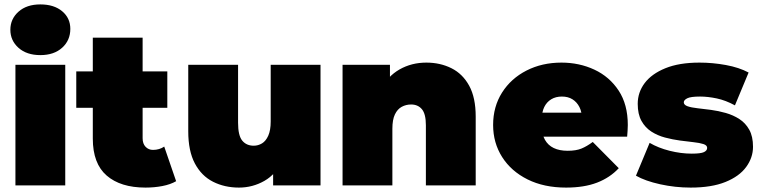

<svg xmlns="http://www.w3.org/2000/svg" viewBox="-20 -841 3454 871"><path d="M50 0V-547H276V0ZM163 -591Q101 -591 64 -624Q27 -657 27 -706Q27 -755 64 -788Q101 -821 163 -821Q225 -821 262 -790Q299 -759 299 -710Q299 -658 262 -624.5Q225 -591 163 -591Z M640 10Q527 10 464 -44.5Q401 -99 401 -212V-670H627V-214Q627 -189 640.5 -175Q654 -161 674 -161Q703 -161 725 -176L779 -19Q753 -4 716.5 3Q680 10 640 10ZM326 -352V-517H739V-352Z M1064 10Q999 10 946.5 -16.5Q894 -43 864 -99.5Q834 -156 834 -245V-547H1060V-284Q1060 -226 1079 -203Q1098 -180 1131 -180Q1151 -180 1168.5 -190.5Q1186 -201 1197 -225.5Q1208 -250 1208 -290V-547H1434V0H1219V-158L1262 -115Q1233 -51 1179.5 -20.5Q1126 10 1064 10Z M1914 -557Q1977 -557 2028 -531.5Q2079 -506 2108.5 -452Q2138 -398 2138 -312V0H1912V-273Q1912 -324 1894 -345.5Q1876 -367 1845 -367Q1822 -367 1802.5 -356.5Q1783 -346 1771.5 -322Q1760 -298 1760 -257V0H1534V-547H1749V-387L1706 -433Q1738 -495 1792.5 -526Q1847 -557 1914 -557Z M2548 10Q2448 10 2373.5 -27Q2299 -64 2258 -128.5Q2217 -193 2217 -274Q2217 -357 2257.5 -421Q2298 -485 2368.5 -521Q2439 -557 2527 -557Q2608 -557 2676.5 -525Q2745 -493 2786.5 -430Q2828 -367 2828 -274Q2828 -262 2827 -247.5Q2826 -233 2825 -221H2404V-330H2705L2620 -301Q2620 -333 2608.5 -355.5Q2597 -378 2577 -390.5Q2557 -403 2529 -403Q2501 -403 2480.5 -390.5Q2460 -378 2449 -355.5Q2438 -333 2438 -301V-267Q2438 -232 2452 -207Q2466 -182 2492 -169.5Q2518 -157 2555 -157Q2593 -157 2617.5 -167Q2642 -177 2669 -197L2787 -78Q2747 -35 2688.5 -12.5Q2630 10 2548 10Z M3113 10Q3043 10 2975 -5Q2907 -20 2865 -44L2927 -193Q2966 -170 3017.5 -157Q3069 -144 3118 -144Q3159 -144 3173.5 -151Q3188 -158 3188 -170Q3188 -182 3171 -187.5Q3154 -193 3126 -196Q3098 -199 3064.5 -203.5Q3031 -208 2997 -217Q2963 -226 2935 -244Q2907 -262 2890 -292.5Q2873 -323 2873 -370Q2873 -422 2904.5 -464Q2936 -506 2998.5 -531.5Q3061 -557 3153 -557Q3213 -557 3273 -546Q3333 -535 3376 -512L3314 -363Q3272 -386 3231.5 -394.5Q3191 -403 3156 -403Q3113 -403 3097.5 -395Q3082 -387 3082 -377Q3082 -365 3099 -359Q3116 -353 3144 -350Q3172 -347 3205.5 -342.5Q3239 -338 3272.5 -328.5Q3306 -319 3334 -301Q3362 -283 3379 -252.5Q3396 -222 3396 -175Q3396 -126 3365 -83.5Q3334 -41 3271 -15.5Q3208 10 3113 10Z"/></svg>

Font: MOST Montserrat Black
Style: Regular
Weight: 900
Designer: Julieta Ulanovsky
Foundry: Julieta Ulanovsky
Version: Version 8.000;March 11, 2024;FontCreator 15.0.0.2926 64-bit